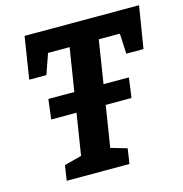

<svg xmlns="http://www.w3.org/2000/svg" viewBox="-105 -800 855 896"><g transform="rotate(-15 323.0 -352.0)"><path d="M108 0 119 -73 219 -99 200 -78 286 -622 309 -599H153L188 -627L144 -501H61L93 -704H646L613 -501H530L524 -622L551 -599H393L427 -622L341 -78L332 -99L422 -73L411 0ZM112 -295 124 -391H513L500 -295Z"/></g></svg>

Font: Bitter Thin
Style: Bold Italic
Weight: 700
Italic angle: -9°
Version: Version 3.021